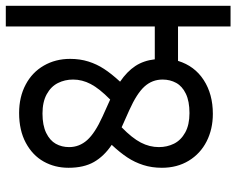

<svg xmlns="http://www.w3.org/2000/svg" viewBox="-20 -642 815 662"><path d="M593.8 -432.1Q650.9 -414.6 682.4 -366Q713.9 -317.4 713.9 -249.5Q713.9 -196.8 692.4 -154.5Q670.9 -112.3 630.9 -87.9Q590.8 -63.5 538.1 -63.5Q503.4 -63.5 473.9 -73Q444.3 -82.5 419.2 -99.1Q394 -115.7 365.2 -142.6Q338.9 -103.5 304 -83.5Q269 -63.5 216.3 -63.5Q168.9 -63.5 130.6 -85Q92.3 -106.4 69.1 -149.4Q45.9 -192.4 45.9 -252.4Q45.9 -307.6 68.4 -350.1Q90.8 -392.6 131.1 -415.8Q171.4 -439 221.7 -439Q255.9 -439 284.7 -429.9Q313.5 -420.9 338.6 -404.5Q363.8 -388.2 394 -360.4Q418 -395.5 446.5 -414.3Q475.1 -433.1 513.7 -437.5V-550.8H0V-622.1H774.9V-550.8H593.8ZM399.4 -203.1Q435.5 -166 465.6 -150.4Q495.6 -134.8 527.8 -134.8Q556.2 -134.8 580.1 -146.7Q604 -158.7 618.7 -185.3Q633.3 -211.9 633.3 -252Q633.3 -293 620.8 -318.8Q608.4 -344.7 587.4 -356.2Q566.4 -367.7 540.5 -367.7Q504.9 -367.7 478.3 -343.8Q451.7 -319.8 425.8 -262.2ZM359.9 -298.8Q322.3 -336.9 292.7 -352.3Q263.2 -367.7 231.9 -367.7Q203.6 -367.7 179.7 -355.7Q155.8 -343.8 141.1 -317.1Q126.5 -290.5 126.5 -250.5Q126.5 -210 139.2 -183.8Q151.9 -157.7 172.4 -146.2Q192.9 -134.8 218.3 -134.8Q253.4 -134.8 280.5 -158.9Q307.6 -183.1 333.5 -240.2ZM513.7 -622.1ZM513.7 0Z"/></svg>

Font: Noto Sans Devanagari UI
Style: Regular
Weight: 400
Designer: Monotype Design Team
Foundry: Monotype Imaging Inc.
Version: Version 1.06